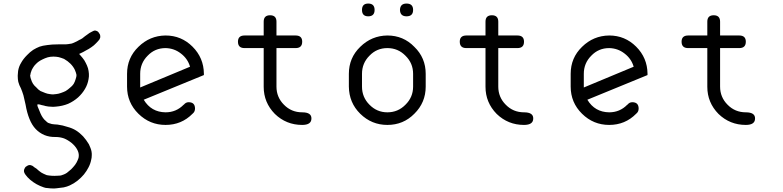

<svg xmlns="http://www.w3.org/2000/svg" viewBox="-20 -704 4415 1082"><path d="M227 352C213 347.3 199.3 341.3 186 334C174 327.3 162 319 150 309C138.7 299 130 289.7 124 281C118 273 115 265.7 115 259C115 254.3 116 250.3 118 247C119.3 243 121.7 239.3 125 236C128.3 233.3 132 231 136 229C140 227 144 226 148 226C149.3 226 151.3 226.3 154 227C156.7 227.7 160 229 164 231L174 239C177.3 241 181 243.3 185 246C194.3 254.7 203.3 262 212 268C220 272.7 227.3 276.3 234 279C239.3 282.3 246.7 284.3 256 285C265.3 286.3 275.7 287 287 287C295.7 287 303.3 286.7 310 286C316.7 286 322 285.3 326 284C329.3 283.3 334 281.7 340 279C345.3 277 351 274 357 270C365 264 373 257.3 381 250C388.3 242.7 395.7 234.3 403 225C409.7 215.7 414.7 206.7 418 198C422 190 424 182.3 424 175C424.7 162.3 421.3 149.7 414 137C407.3 125 397.3 113.3 384 102C370 90.7 355.7 82 341 76C325.7 70.7 310 68 294 68C270.7 68.7 249.3 65 230 57C211.3 49 195 37.7 181 23C167 8.3 155.3 -10.7 146 -34C136.7 -56.7 129.3 -83.7 124 -115L118 -141C116 -149 114 -157.7 112 -167C109.3 -174.3 107 -181.3 105 -188C102.3 -194.7 100 -200.7 98 -206C91.3 -218 86.3 -230.3 83 -243C81 -253 80 -263.3 80 -274V-279C80 -283.7 80.3 -288 81 -292C81 -296 81.3 -300 82 -304C84.7 -320.7 90.3 -336 99 -350C107 -364.7 118 -379 132 -393C143.3 -405 155 -415 167 -423C179 -430.3 191 -436.3 203 -441C214.3 -445 228.7 -448 246 -450C263.3 -452.7 283.7 -454 307 -454H349C360.3 -454.7 368.7 -455.7 374 -457C378.7 -457 384.3 -458.3 391 -461C397.7 -463.7 405 -467 413 -471C417 -473 421.7 -475.7 427 -479C432.3 -481 438 -484 444 -488C449.3 -492.7 454.3 -496.7 459 -500C464.3 -503.3 469 -506.7 473 -510C476.3 -512.7 480 -515.3 484 -518C488 -520 492.3 -522.3 497 -525C500.3 -527 503.7 -528.7 507 -530C509.7 -531.3 512 -532 514 -532C518 -532 522 -531 526 -529C530 -527.7 533.3 -525 536 -521C538.7 -517.7 541 -514 543 -510C544.3 -506.7 545 -503 545 -499C545.7 -493.7 544 -487.7 540 -481C535.3 -475 529 -468 521 -460C513.7 -452 505 -444.7 495 -438C485.7 -431.3 475.7 -425.3 465 -420C461 -417.3 455.7 -414.3 449 -411C442.3 -407.7 434.7 -404 426 -400C428 -398 430.7 -395 434 -391C437.3 -387 441 -382.7 445 -378C452.3 -369.3 458.3 -360 463 -350C468.3 -340 472.7 -329.7 476 -319C478.7 -309 480.3 -298.7 481 -288C481.7 -278 481 -268 479 -258C475.7 -238 469 -219.7 459 -203C449 -185.7 436 -169.7 420 -155C403.3 -140.3 384.7 -128.3 364 -119C342.7 -110.3 319.3 -105 294 -103C289.3 -102.3 284.3 -102 279 -102C273 -102 267.7 -102.3 263 -103C257 -103 251 -103.7 245 -105C239 -105.7 233.3 -107 228 -109C222.7 -110.3 218 -111.3 214 -112C210.7 -113.3 207.3 -114.3 204 -115C200 -115.7 197 -116 195 -116H192C190 -114 190 -110 192 -104C194 -98.7 197.3 -90.7 202 -80C206 -69.3 210.3 -59.7 215 -51C219.7 -43 224.3 -36.3 229 -31C234.3 -25.7 239.3 -21 244 -17C248 -13 252 -10.7 256 -10C258.7 -8.7 264 -7 272 -5C280 -3.7 290.7 -2.7 304 -2C324 0.7 342.7 5 360 11C378 15.7 394 22.3 408 31C422 39.7 435.3 50.7 448 64C460 77.3 471 92.3 481 109C484.3 116.3 487.3 123.3 490 130C492.7 136.7 494.7 143.7 496 151C497.3 159 497.7 166.7 497 174C497 181.3 496 188.7 494 196C491.3 210.7 486.3 225 479 239C472.3 252.3 463.7 265.7 453 279C442.3 291.7 430.3 303.3 417 314C403.7 324.7 389 333.7 373 341C363 345.7 351.7 349.3 339 352C326.3 354 313 355.7 299 357C295 357.7 291.3 358 288 358H277C267.7 358 258.7 357.3 250 356C242 356 234.3 354.7 227 352ZM323 -180C333 -183.3 342 -187 350 -191C358.7 -196.3 367 -202.7 375 -210C383 -216 389.7 -223 395 -231C399.7 -239 403.3 -247.7 406 -257L410 -271C410.7 -274.3 411 -277.3 411 -280V-282C410.3 -285.3 409.3 -289.3 408 -294C406.7 -298.7 404.7 -304 402 -310C396 -322.7 387.7 -334.3 377 -345C367 -355 355 -364 341 -372C331 -376 321 -379.3 311 -382C301 -384 291 -385 281 -385C275.7 -385 270 -384.7 264 -384C259.3 -382.7 254.3 -381.7 249 -381C238.3 -377.7 228.3 -373.7 219 -369C210.3 -365 202 -360 194 -354C186 -347.3 179 -340.3 173 -333C167.7 -325.7 163 -318 159 -310C156.3 -303.3 154.3 -297.7 153 -293C151.7 -288.3 151 -284.7 151 -282C150.3 -282 150 -281.7 150 -281V-280V-279C150 -277 150.3 -274.3 151 -271C151.7 -266.3 153 -261.7 155 -257C157 -249 160.7 -240.7 166 -232C170.7 -224.7 177 -217.7 185 -211C191.7 -203 199.3 -196.3 208 -191C216.7 -187 225.7 -183.3 235 -180C243.7 -176.7 251.7 -174.7 259 -174C266.3 -172.7 273 -172 279 -172C284.3 -172 290.7 -172.7 298 -174C305.3 -174.7 313.7 -176.7 323 -180Z M696 -216C696 -156 717.3 -105 760 -63C802.7 -21 853.7 0 913 0C973 0 1023.7 -21 1065 -63C1074.3 -70.3 1079 -80 1079 -92C1079 -116 1067 -128 1043 -128C1032.3 -128 1023.3 -123.3 1016 -114H1015C987 -85.3 953 -71 913 -71C859 -71.7 818 -95.3 790 -142C940.7 -203.3 1053.7 -249.7 1129 -281V-288V-289C1128.3 -348.3 1107 -399 1065 -441C1023 -483 972.3 -504 913 -504C853.7 -503.3 802.7 -482 760 -440C717.3 -398.7 696 -348 696 -288V-251V-229ZM1051 -328C925.7 -276 832 -237 770 -211V-213V-216V-288C770 -328 784 -362 812 -390C839.3 -418.7 873 -433 913 -433C945.7 -432.3 974.7 -422 1000 -402C1025.3 -382.7 1042.3 -358 1051 -328Z M1466 -215C1466 -155.7 1487 -104.7 1529 -62C1571.7 -20.7 1623 0 1683 0C1717.7 0 1735 -12 1735 -36C1735.7 -59.3 1718.3 -71 1683 -71C1642.3 -71 1608 -85.3 1580 -114C1552 -142 1538 -176 1538 -216V-396V-433H1646C1670.7 -433 1683 -445 1683 -469C1683 -492.3 1670.7 -504 1646 -504H1538V-582C1538 -606 1526 -618 1502 -618C1478 -618 1466 -606 1466 -582V-504H1358C1333.3 -504 1321 -492.3 1321 -469C1321 -445 1333.3 -433 1358 -433H1466V-396V-216Z M2379 -288C2379 -348 2357.7 -398.7 2315 -440C2273.7 -482.7 2223 -504 2163 -504C2103.7 -503.3 2052.7 -482 2010 -440C1967.3 -398.7 1946 -348 1946 -288V-254V-233V-216C1946.7 -155.3 1968 -104.3 2010 -63C2052.7 -21 2103.7 0 2163 0C2223 0 2273.7 -21 2315 -63C2357.7 -105 2379 -156 2379 -216ZM2163 -433C2203 -433 2237 -418.7 2265 -390C2293.7 -362 2308 -328 2308 -288V-216C2308 -176 2293.7 -142 2265 -114C2237 -85.3 2203 -71 2163 -71C2123.7 -71 2090 -85.3 2062 -114C2034 -142 2020 -176 2020 -216V-288C2020 -328 2034 -362 2062 -390C2089.3 -418.7 2123 -433 2163 -433ZM2055 -684C2031.7 -684 2020 -672 2020 -648C2020 -624 2031.7 -612 2055 -612C2079 -612 2091 -624 2091 -648C2091 -672 2079 -684 2055 -684ZM2271 -684C2247 -684 2234.7 -672 2234 -648C2234.7 -624 2247 -612 2271 -612C2295.7 -612 2308 -624 2308 -648C2308 -672 2295.7 -684 2271 -684Z M2716 -215C2716 -155.7 2737 -104.7 2779 -62C2821.7 -20.7 2873 0 2933 0C2967.7 0 2985 -12 2985 -36C2985.7 -59.3 2968.3 -71 2933 -71C2892.3 -71 2858 -85.3 2830 -114C2802 -142 2788 -176 2788 -216V-396V-433H2896C2920.7 -433 2933 -445 2933 -469C2933 -492.3 2920.7 -504 2896 -504H2788V-582C2788 -606 2776 -618 2752 -618C2728 -618 2716 -606 2716 -582V-504H2608C2583.3 -504 2571 -492.3 2571 -469C2571 -445 2583.3 -433 2608 -433H2716V-396V-216Z M3196 -216C3196 -156 3217.3 -105 3260 -63C3302.7 -21 3353.7 0 3413 0C3473 0 3523.7 -21 3565 -63C3574.3 -70.3 3579 -80 3579 -92C3579 -116 3567 -128 3543 -128C3532.3 -128 3523.3 -123.3 3516 -114H3515C3487 -85.3 3453 -71 3413 -71C3359 -71.7 3318 -95.3 3290 -142C3440.7 -203.3 3553.7 -249.7 3629 -281V-288V-289C3628.3 -348.3 3607 -399 3565 -441C3523 -483 3472.3 -504 3413 -504C3353.7 -503.3 3302.7 -482 3260 -440C3217.3 -398.7 3196 -348 3196 -288V-251V-229ZM3551 -328C3425.7 -276 3332 -237 3270 -211V-213V-216V-288C3270 -328 3284 -362 3312 -390C3339.3 -418.7 3373 -433 3413 -433C3445.7 -432.3 3474.7 -422 3500 -402C3525.3 -382.7 3542.3 -358 3551 -328Z M3966 -215C3966 -155.7 3987 -104.7 4029 -62C4071.7 -20.7 4123 0 4183 0C4217.7 0 4235 -12 4235 -36C4235.7 -59.3 4218.3 -71 4183 -71C4142.3 -71 4108 -85.3 4080 -114C4052 -142 4038 -176 4038 -216V-396V-433H4146C4170.7 -433 4183 -445 4183 -469C4183 -492.3 4170.7 -504 4146 -504H4038V-582C4038 -606 4026 -618 4002 -618C3978 -618 3966 -606 3966 -582V-504H3858C3833.3 -504 3821 -492.3 3821 -469C3821 -445 3833.3 -433 3858 -433H3966V-396V-216Z"/></svg>

Font: Semi-Coder
Style: Regular
Weight: 400
Version: 0.1000